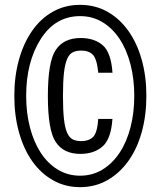

<svg xmlns="http://www.w3.org/2000/svg" viewBox="-20 -761 662 791"><path d="M583 -366Q583 -447 563.7 -515.5Q544.4 -584 508.3 -634.5Q472.2 -685 422 -713Q371.8 -741 310 -741Q248.2 -741 198.1 -713Q148 -685 112.7 -634.5Q77.4 -584 58.2 -515.5Q39 -447 39 -366Q39 -285 58.2 -216Q77.4 -147 112.7 -97Q148 -47 198.1 -18.5Q248.2 10 310 10Q371.8 10 422 -18.5Q472.2 -47 508.3 -97Q544.4 -147 563.7 -216Q583 -285 583 -366ZM533.2 -366Q533.2 -296 517.5 -235.8Q501.8 -175.6 472.6 -131.6Q443.4 -87.6 402.2 -62.4Q361 -37.2 310 -37.2Q259 -37.2 217.8 -62.4Q176.6 -87.6 147.9 -131.6Q119.2 -175.6 103.5 -235.8Q87.8 -296 87.8 -366Q87.8 -506 147.9 -600.3Q208 -694.6 310 -694.6Q361 -694.6 402.2 -669.7Q443.4 -644.8 472.6 -600.7Q501.8 -556.6 517.5 -496.3Q533.2 -436 533.2 -366ZM239.4 -365.6Q239.4 -425.2 243.6 -461.9Q247.8 -498.6 256.9 -518.7Q266 -538.8 280.1 -545.7Q294.2 -552.6 315 -552.6Q345.6 -552.6 362.4 -535.6Q379.2 -518.6 384.8 -461.4H443.4Q437.8 -544.6 403.3 -574.5Q368.8 -604.4 312.2 -604.4Q243.2 -604.4 210.2 -556.1Q177.2 -507.8 177.2 -365.2Q177.2 -223.8 209.9 -175.4Q242.6 -127 310.6 -127Q367.8 -127 402.7 -157.8Q437.6 -188.6 443.2 -271H384.8Q380.8 -213.4 363.2 -196.5Q345.6 -179.6 315 -179.6Q294.2 -179.6 280.1 -186.5Q266 -193.4 256.9 -213.4Q247.8 -233.4 243.6 -269.7Q239.4 -306 239.4 -365.6Z"/></svg>

Font: Secuela Light
Style: Regular
Weight: 300
Designer: Fernando Haro
Foundry: deFharo
Version: Version 1.708